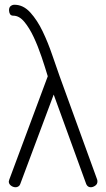

<svg xmlns="http://www.w3.org/2000/svg" viewBox="-20 -787 448 808"><path d="M181 -466Q170 -503 155 -547.5Q140 -592 122 -630.5Q104 -669 82.5 -695Q61 -721 36 -721Q26 -721 22 -728Q18 -735 18 -744Q18 -756 25 -761.5Q32 -767 41 -767Q78 -767 107.5 -734.5Q137 -702 159.5 -655Q182 -608 199.5 -556.5Q217 -505 231 -466L389 -31Q390 -28 390 -23Q390 -12 380.5 -5.5Q371 1 362 1Q349 1 343 -12L206 -389L65 -12Q63 -6 57.5 -2.5Q52 1 46 1Q35 1 26 -6Q17 -13 17 -23Q17 -25 19 -31Z"/></svg>

Font: AkaAcidDosis
Style: Light
Weight: 300
Designer: Edgar Tolentino, Pablo Impallari, Igino Marini, Aka-Acid
Foundry: Edgar Tolentino, Pablo Impallari, Igino Marini, Aka-Acid
Version: Version 1.007